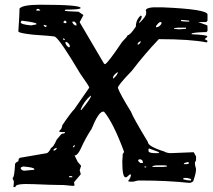

<svg xmlns="http://www.w3.org/2000/svg" viewBox="-20 -759 887 801"><path d="M148.4 -739.3Q316.4 -739.3 316.4 -725.6Q316.4 -718.8 252.9 -718.8L250 -714.8Q250 -711.9 307.6 -710L328.1 -696.3L312.5 -667V-666L414.1 -493.2L418.9 -491.2Q433.6 -501 489.3 -584Q511.7 -606.4 512.7 -612.3Q523.4 -612.3 546.9 -648.4Q546.9 -676.8 567.4 -694.3L571.3 -691.4Q571.3 -679.7 560.5 -667V-664.1H562.5Q589.8 -690.4 589.8 -703.1V-711.9L587.9 -713.9Q587.9 -726.6 620.1 -728.5H656.2Q845.7 -720.7 845.7 -698.2V-672.9L840.8 -667H806.6L844.7 -653.3L845.7 -645.5V-629.9L840.8 -625H831.1Q779.3 -623 779.3 -618.2V-616.2Q844.7 -613.3 844.7 -607.4V-605.5L834 -595.7L845.7 -588.9V-586.9L842.8 -582Q774.4 -595.7 642.6 -595.7Q583 -533.2 530.3 -463.9Q471.7 -403.3 471.7 -392.6Q481.4 -365.2 526.4 -293Q534.2 -270.5 596.7 -167Q596.7 -148.4 665 -127Q676.8 -120.1 692.4 -120.1L788.1 -124L797.9 -106.4V-89.8Q793 -83 793 -78.1Q793 -71.3 796.9 -58.1Q800.8 -44.9 786.1 -2.9Q778.3 3.9 769.5 3.9Q674.8 -5.9 572.3 -5.9H555.7L535.2 -1H523.4L514.6 -2.9V-3.9Q526.4 -18.6 526.4 -30.3L524.4 -31.2H521.5L507.8 -19.5H502.9Q490.2 -21.5 490.2 -85Q490.2 -89.8 492.2 -117.2Q497.1 -121.1 497.1 -127Q453.1 -246.1 414.1 -293H407.2Q388.7 -287.1 362.3 -221.7Q336.9 -183.6 316.4 -137.7Q303.7 -110.4 291 -110.4L304.7 -83L318.4 -67.4L312.5 -48.8L316.4 -35.2V-31.2L289.1 1V2.9L291 14.6L285.2 16.6L243.2 12.7H230.5Q197.3 12.7 121.1 9.3Q44.9 5.9 44.9 19.5L43 21.5H36.1L38.1 -1L32.2 -16.6Q40 -16.6 43 -76.2Q48.8 -84 56.6 -85.9Q56.6 -101.6 68.4 -101.6L175.8 -120.1Q184.6 -124 193.4 -142.6Q201.2 -142.6 216.8 -176.8Q236.3 -201.2 239.3 -201.2Q251 -202.1 251 -206.1V-208H239.3L227.5 -209V-212.9Q239.3 -222.7 239.3 -235.4Q272.5 -285.2 291 -304.7L352.5 -393.6Q352.5 -398.4 314.5 -452.1Q232.4 -590.8 210 -605.5Q210 -608.4 118.2 -614.3Q56.6 -621.1 56.6 -627.9Q61.5 -702.1 61.5 -723.6Q75.2 -739.3 148.4 -739.3ZM131.8 -718.8V-714.8H147.5V-716.8L141.6 -721.7H134.8ZM735.4 -675.8V-670.9L755.9 -668.9H769.5V-672.9L740.2 -675.8ZM70.3 -672.9 66.4 -667V-666Q66.4 -657.2 107.4 -653.3H111.3L131.8 -657.2V-660.2Q131.8 -665 70.3 -672.9ZM244.1 -667Q246.1 -662.1 254.9 -662.1L257.8 -666V-667L252.9 -672.9H250ZM282.2 -668.9V-664.1Q290 -652.3 298.8 -652.3V-660.2L291 -668.9ZM630.9 -650.4V-645.5H632.8Q643.6 -645.5 653.3 -659.2V-667H647.5Q639.6 -663.1 630.9 -650.4ZM164.1 -655.3 162.1 -653.3V-652.3L168 -646.5H172.9L174.8 -652.3ZM706.1 -641.6V-638.7L726.6 -636.7L755.9 -638.7V-643.6H722.7ZM243.2 -598.6V-595.7L246.1 -591.8H250V-595.7L246.1 -598.6ZM553.7 -573.2H557.6Q564.5 -577.1 567.4 -585L565.4 -586.9Q553.7 -581.1 553.7 -573.2ZM252.9 -584V-582Q252.9 -571.3 266.6 -561.5H268.6L271.5 -564.5Q271.5 -576.2 257.8 -584ZM451.2 -433.6V-431.6H453.1Q471.7 -447.3 471.7 -459Q451.2 -445.3 451.2 -433.6ZM316.4 -301.8 318.4 -299.8H319.3Q359.4 -348.6 359.4 -358.4V-359.4H357.4Q330.1 -335.9 316.4 -301.8ZM284.2 -147.5V-144.5H287.1L292 -149.4V-154.3H291ZM203.1 -133.8V-130.9Q213.9 -130.9 216.8 -140.6L215.8 -142.6Q205.1 -138.7 203.1 -133.8ZM601.6 -139.6 599.6 -137.7V-128.9Q599.6 -121.1 624 -120.1H640.6L644.5 -124ZM555.7 -89.8Q558.6 -83 565.4 -79.1H576.2V-81.1Q576.2 -94.7 560.5 -94.7ZM747.1 -76.2V-74.2H758.8L767.6 -76.2V-79.1Q767.6 -83 762.7 -83Q747.1 -79.1 747.1 -76.2ZM615.2 -62.5H660.2L676.8 -64.5V-67.4L668 -69.3H640.6Q615.2 -69.3 615.2 -62.5ZM66.4 -58.6V-55.7Q71.3 -46.9 82 -46.9L123 -50.8V-53.7Q123 -60.5 77.1 -64.5Q66.4 -61.5 66.4 -58.6ZM583 -64.5V-60.5H589.8V-64.5ZM268.6 -24.4V-19.5H282.2V-21.5L278.3 -24.4ZM745.1 -16.6V-10.7Q761.7 -5.9 776.4 -5.9L777.3 -7.8V-9.8Q777.3 -13.7 760.7 -16.6Z"/></svg>

Font: Love Ya Like A Sister
Style: Regular
Weight: 400
Designer: Kimberly Geswein
Foundry: Kimberly Geswein
Version: Version 1.002 2007